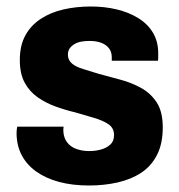

<svg xmlns="http://www.w3.org/2000/svg" viewBox="-20 -559 552 591"><path d="M254 12Q203 12 162 1Q121 -10 91.5 -31Q62 -52 46.5 -82Q31 -112 31 -150Q31 -154 31.5 -159.5Q32 -165 33 -169H176Q175 -165 175 -161.5Q175 -158 175 -155Q176 -135 186.5 -121Q197 -107 215 -100.5Q233 -94 255 -94Q273 -94 290 -98.5Q307 -103 319 -113.5Q331 -124 331 -143Q331 -165 314 -176.5Q297 -188 270 -196Q243 -204 212 -213Q182 -220 151.5 -231Q121 -242 96 -259.5Q71 -277 56 -304.5Q41 -332 41 -374Q41 -419 58 -450Q75 -481 105.5 -501Q136 -521 175.5 -530Q215 -539 260 -539Q302 -539 339.5 -530Q377 -521 406 -503Q435 -485 451 -458Q467 -431 467 -395Q467 -389 467 -382Q467 -375 466 -372H324V-383Q324 -400 315 -411Q306 -422 291 -427.5Q276 -433 256 -433Q243 -433 231 -431Q219 -429 209.5 -423.5Q200 -418 194.5 -410Q189 -402 189 -391Q189 -374 201.5 -363.5Q214 -353 236 -346.5Q258 -340 283 -332Q315 -323 349.5 -314Q384 -305 414 -288.5Q444 -272 462.5 -243.5Q481 -215 481 -167Q481 -117 463.5 -82.5Q446 -48 415 -27.5Q384 -7 342.5 2.5Q301 12 254 12Z"/></svg>

Font: Archivo SemiCondensed ExtraBold
Style: Regular
Weight: 800
Width: 4
Designer: Hector Gatti
Foundry: Omnibus-Type
Version: Version 2.001